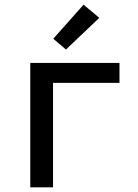

<svg xmlns="http://www.w3.org/2000/svg" viewBox="-20 -798 590 818"><path d="M109 0V-530H489V-445H206V0ZM261 -587 207 -633 336 -778 403 -722Z"/></svg>

Font: Lode Dark
Style: Bold
Weight: 700
Monospace: yes
Designer: Belleve Invis
Foundry: Belleve Invis
Version: Version 29.2.0; ttfautohint (v1.8.3)